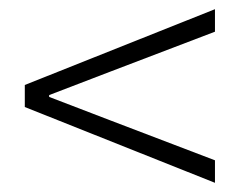

<svg xmlns="http://www.w3.org/2000/svg" viewBox="-20 -541 522 418"><path d="M448 -143 34 -308V-356L448 -521V-472L220 -385L87 -334V-330L220 -279L448 -192Z"/></svg>

Font: Assistant ExtraLight Light
Style: Regular
Weight: 300
Version: Version 3.000